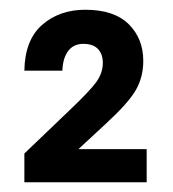

<svg xmlns="http://www.w3.org/2000/svg" viewBox="-20 -874 355 394"><path d="M30 -559 123 -648Q164 -687 177.5 -705.5Q191 -724 191 -745Q191 -763 181 -773.5Q171 -784 151 -784Q131 -784 120 -769.5Q109 -755 108 -729H30Q31 -792 66.5 -823Q102 -854 155 -854Q214 -854 244 -824.5Q274 -795 274 -749Q274 -715 258 -688Q242 -661 196 -619L141 -568H281V-500H30Z"/></svg>

Font: AF Albert Sans Medium
Style: Regular
Weight: 500
Designer: Andreas Rasmussen
Foundry: a.Foundry
Version: Version 1.300;Glyphs 3.2 (3231)